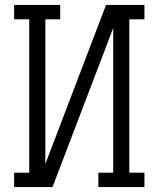

<svg xmlns="http://www.w3.org/2000/svg" viewBox="-20 -755 640 775"><path d="M37 0V-58H98V-677H37V-735H223V-677H163V-93L408 -735H563V-677H502V-58H563V0H377V-58H437V-642L192 0Z"/></svg>

Font: Iosevka Curly Slab LtEx
Style: Regular
Weight: 300
Width: 7
Monospace: yes
Designer: Belleve Invis
Foundry: Belleve Invis
Version: Version 11.1.0; ttfautohint (v1.8.3)